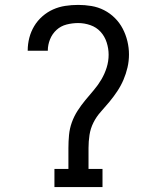

<svg xmlns="http://www.w3.org/2000/svg" viewBox="-20 -763 640 783"><path d="M202 0V-74H259V-159Q259 -186 261.5 -212.5Q264 -239 273 -264Q282 -289 296.5 -311.5Q311 -334 328 -354.5Q345 -375 362.5 -395.5Q380 -416 393.5 -439Q407 -462 415 -487.5Q423 -513 423 -540Q423 -565 415 -590Q407 -615 390 -633.5Q373 -652 348.5 -660.5Q324 -669 299 -669Q275 -669 251.5 -663Q228 -657 210.5 -641Q193 -625 184 -602.5Q175 -580 175 -557Q175 -556 175 -556Q175 -556 175 -556H93Q93 -556 93 -556.5Q93 -557 93 -557Q93 -583 99.5 -608.5Q106 -634 119.5 -656.5Q133 -679 153 -696.5Q173 -714 196.5 -724.5Q220 -735 246 -739Q272 -743 299 -743Q326 -743 353 -738.5Q380 -734 404.5 -721.5Q429 -709 448.5 -689.5Q468 -670 480.5 -646Q493 -622 499.5 -595Q506 -568 506 -541Q506 -514 500 -488Q494 -462 483.5 -437.5Q473 -413 458 -390.5Q443 -368 426 -347.5Q409 -327 391 -307Q373 -287 361 -263Q349 -239 345 -212.5Q341 -186 341 -159V-74H398V0Z"/></svg>

Font: Iosevka Curly Slab Extended
Style: Regular
Weight: 400
Width: 7
Monospace: yes
Designer: Belleve Invis
Foundry: Belleve Invis
Version: Version 11.1.0; ttfautohint (v1.8.3)